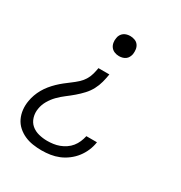

<svg xmlns="http://www.w3.org/2000/svg" viewBox="-175 -665 950 1005"><g transform="rotate(30 300.0 -162.5)"><path d="M219 213Q192 213 165.5 209Q139 205 115.5 194.5Q92 184 73 167Q54 150 43 127Q32 104 29 77Q26 50 31 23Q34 4 41 -15.5Q48 -35 58.5 -53.5Q69 -72 82.5 -88.5Q96 -105 111 -119.5Q126 -134 143 -147.5Q160 -161 177 -173.5Q194 -186 210 -200.5Q226 -215 237 -232.5Q248 -250 253.5 -270Q259 -290 262 -309H328Q324 -284 317.5 -259Q311 -234 298.5 -210.5Q286 -187 267.5 -167Q249 -147 228.5 -129.5Q208 -112 186 -95.5Q164 -79 145 -59.5Q126 -40 112.5 -16.5Q99 7 95 32Q90 59 97.5 84.5Q105 110 123.5 126Q142 142 167.5 148.5Q193 155 219 155Q237 155 255.5 152.5Q274 150 291.5 143.5Q309 137 325.5 126Q342 115 354 100Q366 85 373.5 67.5Q381 50 385 32Q385 32 385 31.5Q385 31 385 31H449Q449 31 449 31.5Q449 32 449 33Q445 59 434.5 83.5Q424 108 407.5 129.5Q391 151 368.5 168Q346 185 321.5 195Q297 205 271 209Q245 213 219 213ZM323 -417Q308 -417 295 -422.5Q282 -428 274 -438.5Q266 -449 263.5 -463.5Q261 -478 264 -492Q265 -502 270.5 -511.5Q276 -521 284.5 -527Q293 -533 303 -535.5Q313 -538 323 -538Q337 -538 350.5 -533Q364 -528 372 -517Q380 -506 382 -492Q384 -478 382 -463Q380 -453 375 -443.5Q370 -434 361.5 -428Q353 -422 343 -419.5Q333 -417 323 -417Z"/></g></svg>

Font: Iosevka Curly Light Extended
Style: Italic
Weight: 300
Width: 7
Italic angle: -9°
Monospace: yes
Designer: Belleve Invis
Foundry: Belleve Invis
Version: Version 11.1.0; ttfautohint (v1.8.3)